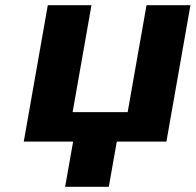

<svg xmlns="http://www.w3.org/2000/svg" viewBox="-20 -548 757 743"><path d="M334 -528H165L72 0H263L232 175H401L432 0H624L717 -528H547L474 -114H261Z"/></svg>

Font: Asimov
Style: XWidIt
Weight: 500
Designer: Google
Version: Version 2.000980; 2014